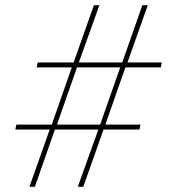

<svg xmlns="http://www.w3.org/2000/svg" viewBox="-20 -718 679 738"><path d="M358 -220H191L114 0H93L171 -220H39L43 -239H179L256 -459H121L125 -478H263L341 -698H362L283 -478H450L527 -698H548L470 -478H602L598 -459H462L385 -239H520L516 -220H378L300 0H279ZM365 -239 442 -459H276L199 -239Z"/></svg>

Font: IBM Plex Sans Cond Thin
Style: Italic
Weight: 100
Width: 3
Italic angle: -11°
Designer: Mike Abbink, Paul van der Laan, Pieter van Rosmalen
Foundry: Bold Monday
Version: Version 1.3